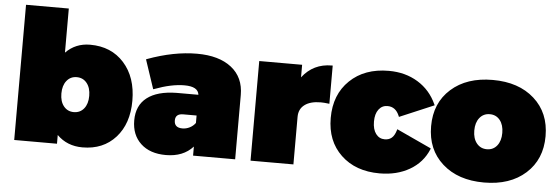

<svg xmlns="http://www.w3.org/2000/svg" viewBox="-49 -891 3056 1050"><g transform="rotate(5 1479.0 -366.0)"><path d="M55.2 0V-742.2H290V-500Q343.8 -555.2 423.8 -555.2Q540 -555.2 610.1 -477.1Q680.2 -398.9 680.2 -270Q680.2 -144 612.1 -68.1Q543.9 7.8 430.2 7.8Q345.7 7.8 290 -47.9V0ZM366.2 -180.2Q400.9 -180.2 421.9 -206.1Q442.9 -231.9 442.9 -275.9Q442.9 -319.8 421.9 -345.9Q400.9 -372.1 366.2 -372.1Q332 -372.1 311 -345.9Q290 -319.8 290 -275.9Q290 -231.9 311 -206.1Q332 -180.2 366.2 -180.2Z M699.7 -164.1Q699.7 -246.1 755.6 -289.3Q811.5 -332.5 917 -334H1037.1Q1032.2 -378.9 957 -378.9Q885.3 -378.9 793 -344.2L788.1 -342.8L734.9 -502L738.8 -503.9Q883.3 -557.1 1010.7 -557.1Q1131.3 -557.1 1199.7 -503.4Q1268.1 -449.7 1268.1 -353V0H1037.1V-49.8Q983.4 9.8 888.2 9.8Q800.3 9.8 750 -37.4Q699.7 -84.5 699.7 -164.1ZM920.9 -183.1Q920.9 -143.1 965.8 -143.1Q986.3 -143.1 1005.4 -152.6Q1024.4 -162.1 1037.1 -179.2V-220.2H963.9Q920.9 -220.2 920.9 -183.1Z M1352.5 0V-546.9H1587.9V-478Q1648.9 -557.1 1749.5 -557.1H1754.9V-347.2L1748.5 -348.1Q1725.6 -351.1 1707.5 -351.1Q1650.9 -351.1 1619.4 -327.6Q1587.9 -304.2 1587.9 -261.2V0Z M1769 -271Q1769 -399.9 1849.9 -477.5Q1930.7 -555.2 2063.5 -555.2Q2154.3 -555.2 2223.4 -512.9Q2292.5 -470.7 2327.1 -394L2329.1 -389.2L2140.1 -309.1L2138.2 -314Q2118.2 -362.8 2073.2 -362.8Q2043 -362.8 2024.7 -338.6Q2006.3 -314.5 2006.3 -272Q2006.3 -229 2024.7 -204.6Q2043 -180.2 2073.2 -180.2Q2096.2 -180.2 2111.3 -192.9Q2126.5 -205.6 2135.3 -234.9L2137.2 -241.2L2328.1 -152.8L2327.1 -147.9Q2296.4 -73.7 2226.1 -33Q2155.8 7.8 2061 7.8Q1929.2 7.8 1849.1 -68.4Q1769 -144.5 1769 -271Z M2405.8 -69.1Q2319.8 -146 2319.8 -273.9Q2319.8 -401.9 2405.8 -478.5Q2491.7 -555.2 2634.3 -555.2Q2776.9 -555.2 2862.5 -478.5Q2948.2 -401.9 2948.2 -273.9Q2948.2 -146 2862.5 -69.1Q2776.9 7.8 2634.3 7.8Q2491.7 7.8 2405.8 -69.1ZM2578.4 -341.1Q2557.1 -314.9 2557.1 -271Q2557.1 -227.1 2578.4 -200.9Q2599.6 -174.8 2634.3 -174.8Q2668.9 -174.8 2689.9 -200.9Q2710.9 -227.1 2710.9 -271Q2710.9 -314.9 2689.9 -341.1Q2668.9 -367.2 2634.3 -367.2Q2599.6 -367.2 2578.4 -341.1Z"/></g></svg>

Font: Trueno UltraBlack
Style: Regular
Weight: 950
Designer: Julieta Ulanovsky
Foundry: Julieta Ulanovsky
Version: Version 3.001b | FøM Fix